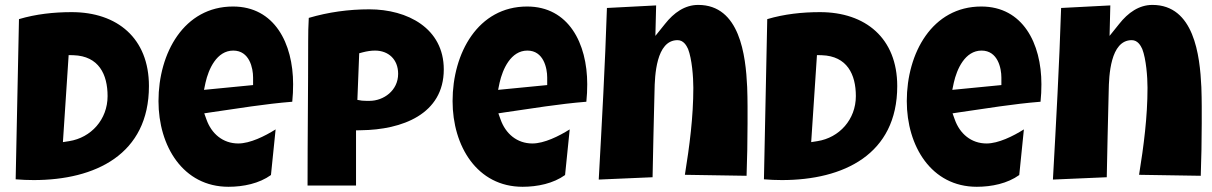

<svg xmlns="http://www.w3.org/2000/svg" viewBox="-20 -733 4837 766"><path d="M253.9 -513.2 273.4 -512.7C374 -509.3 409.2 -436.5 409.2 -349.6C409.2 -256.3 343.3 -183.6 255.9 -169.9L231 -166ZM42.5 -17.6C66.4 -15.6 90.3 -14.6 114.3 -14.6C359.9 -14.6 574.2 -116.7 574.2 -389.6C574.2 -580.6 447.8 -684.6 266.1 -684.6C194.3 -684.6 123.5 -676.8 55.7 -656.7Z M799.8 -402.8C812 -457.5 844.7 -531.2 910.6 -531.2C975.6 -531.2 989.7 -460.9 989.7 -423.8V-393.6L793.9 -374.5ZM612.3 -329.6C612.3 -150.4 710 12.2 891.6 12.2C951.2 12.2 1014.2 -1 1061 -34.7L1079.6 -216.8C1036.1 -189.5 977.5 -160.6 930.7 -160.6C869.1 -160.6 823.7 -199.7 803.7 -256.3L794.9 -280.8L820.3 -284.7C928.7 -300.3 1036.6 -318.4 1146 -327.1C1148.4 -350.6 1149.4 -374 1149.4 -397C1149.4 -560.1 1075.2 -707 909.7 -707C713.9 -707 612.3 -521.5 612.3 -329.6Z M1413.1 -520.5 1427.7 -524.4C1442.9 -528.3 1459.5 -531.2 1476.1 -531.2C1529.8 -531.2 1568.4 -496.1 1568.4 -438.5C1568.4 -371.6 1510.3 -330.6 1454.1 -330.6C1443.8 -330.6 1434.1 -330.6 1423.8 -331.5L1405.8 -334.5ZM1400.4 7.3V-212.9L1420.4 -213.4C1583.5 -215.3 1750.5 -276.9 1750.5 -456.1C1750.5 -620.1 1606 -695.8 1453.1 -695.8C1371.1 -695.8 1290 -684.6 1211.9 -661.6C1210 -630.9 1209.5 -599.6 1209.5 -568.4C1209.5 -376.5 1207 -185.1 1207 7.3Z M1973.1 -402.8C1985.4 -457.5 2018.1 -531.2 2084 -531.2C2148.9 -531.2 2163.1 -460.9 2163.1 -423.8V-393.6L1967.3 -374.5ZM1785.6 -329.6C1785.6 -150.4 1883.3 12.2 2064.9 12.2C2124.5 12.2 2187.5 -1 2234.4 -34.7L2252.9 -216.8C2209.5 -189.5 2150.9 -160.6 2104 -160.6C2042.5 -160.6 1997.1 -199.7 1977.1 -256.3L1968.3 -280.8L1993.7 -284.7C2102.1 -300.3 2210 -318.4 2319.3 -327.1C2321.8 -350.6 2322.8 -374 2322.8 -397C2322.8 -560.1 2248.5 -707 2083 -707C1887.2 -707 1785.6 -521.5 1785.6 -329.6Z M2583.5 -25.9C2585 -80.1 2585.9 -134.8 2586.9 -188.5C2587.9 -249 2590.3 -310.1 2591.3 -370.6C2592.3 -429.2 2597.2 -572.8 2683.1 -572.8C2707 -572.8 2718.8 -551.3 2725.1 -537.6C2740.7 -497.6 2746.1 -425.3 2746.1 -382.8C2746.1 -266.1 2731 -150.9 2712.4 -35.6L2958.5 -31.7C2960.9 -101.1 2962.4 -170.9 2962.4 -240.7C2962.4 -281.2 2962.9 -332.5 2960.9 -385.7C2955.1 -512.7 2931.6 -713.4 2765.6 -713.4C2712.4 -713.4 2668.5 -682.6 2632.8 -637.2L2594.7 -589.8L2597.7 -711.4L2401.4 -701.2C2394 -472.7 2381.3 -244.6 2368.7 -16.6Z M3239.3 -513.2 3258.8 -512.7C3359.4 -509.3 3394.5 -436.5 3394.5 -349.6C3394.5 -256.3 3328.6 -183.6 3241.2 -169.9L3216.3 -166ZM3027.8 -17.6C3051.8 -15.6 3075.7 -14.6 3099.6 -14.6C3345.2 -14.6 3559.6 -116.7 3559.6 -389.6C3559.6 -580.6 3433.1 -684.6 3251.5 -684.6C3179.7 -684.6 3108.9 -676.8 3041 -656.7Z M3785.2 -402.8C3797.4 -457.5 3830.1 -531.2 3896 -531.2C3960.9 -531.2 3975.1 -460.9 3975.1 -423.8V-393.6L3779.3 -374.5ZM3597.7 -329.6C3597.7 -150.4 3695.3 12.2 3877 12.2C3936.5 12.2 3999.5 -1 4046.4 -34.7L4064.9 -216.8C4021.5 -189.5 3962.9 -160.6 3916 -160.6C3854.5 -160.6 3809.1 -199.7 3789.1 -256.3L3780.3 -280.8L3805.7 -284.7C3914.1 -300.3 4022 -318.4 4131.3 -327.1C4133.8 -350.6 4134.8 -374 4134.8 -397C4134.8 -560.1 4060.5 -707 3895 -707C3699.2 -707 3597.7 -521.5 3597.7 -329.6Z M4395.5 -25.9C4397 -80.1 4397.9 -134.8 4398.9 -188.5C4399.9 -249 4402.3 -310.1 4403.3 -370.6C4404.3 -429.2 4409.2 -572.8 4495.1 -572.8C4519 -572.8 4530.8 -551.3 4537.1 -537.6C4552.7 -497.6 4558.1 -425.3 4558.1 -382.8C4558.1 -266.1 4543 -150.9 4524.4 -35.6L4770.5 -31.7C4772.9 -101.1 4774.4 -170.9 4774.4 -240.7C4774.4 -281.2 4774.9 -332.5 4772.9 -385.7C4767.1 -512.7 4743.7 -713.4 4577.6 -713.4C4524.4 -713.4 4480.5 -682.6 4444.8 -637.2L4406.7 -589.8L4409.7 -711.4L4213.4 -701.2C4206.1 -472.7 4193.4 -244.6 4180.7 -16.6Z"/></svg>

Font: Luckiest Guy
Style: Regular
Weight: 400
Designer: Astigmatic (AOETI)
Foundry: Astigmatic (AOETI)
Version: Version 1.001